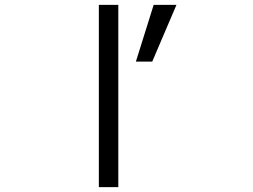

<svg xmlns="http://www.w3.org/2000/svg" viewBox="-20 -770 1040 790"><path d="M386.7 0V-750H466.8V0ZM706.1 -750 606.4 -516.6H539.1L612.3 -750Z"/></svg>

Font: Gen Shin Gothic Monospace Normal
Style: Regular
Weight: 350
Designer: [Source Han Sans]
Ryoko NISHIZUKA  (kana & ideographs); Paul D. Hunt (Latin, Greek & Cyrillic); Wenlong ZHANG  (bopomofo
Version: Version 1.002.20150607